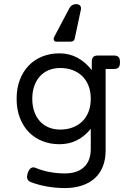

<svg xmlns="http://www.w3.org/2000/svg" viewBox="-20 -725 640 947"><path d="M427.7 -237.8Q427.7 -273.9 416.5 -302.2Q405.3 -330.6 385.3 -349.9Q365.2 -369.1 337.6 -379.4Q310.1 -389.6 277.8 -389.6Q244.6 -389.6 218.8 -378.4Q192.9 -367.2 175.3 -346.9Q157.7 -326.7 148.4 -298.8Q139.2 -271 139.2 -237.8Q139.2 -204.6 148.4 -176.8Q157.7 -148.9 175.3 -128.7Q192.9 -108.4 218.8 -97.2Q244.6 -85.9 277.8 -85.9Q310.1 -85.9 337.6 -96.2Q365.2 -106.4 385.3 -125.7Q405.3 -145 416.5 -173.3Q427.7 -201.7 427.7 -237.8ZM155.8 103Q189.5 117.2 226.6 123.8Q263.7 130.4 299.3 130.4Q332 130.4 356.2 121.8Q380.4 113.3 396.2 97.4Q412.1 81.5 419.9 59.6Q427.7 37.6 427.7 10.7V-89.8Q398.4 -53.2 360.1 -33.4Q321.8 -13.7 272.9 -13.7Q227.5 -13.7 189 -29.1Q150.4 -44.4 122.3 -73.2Q94.2 -102.1 78.1 -143.6Q62 -185.1 62 -237.8Q62 -290.5 78.1 -332Q94.2 -373.5 122.3 -402.3Q150.4 -431.2 189 -446.5Q227.5 -461.9 272.9 -461.9Q321.8 -461.9 362.1 -440.2Q402.3 -418.5 432.6 -378.9V-418Q432.6 -436.5 439.7 -443.8Q446.8 -451.2 463.4 -451.2H541Q557.6 -451.2 564.7 -443.8Q571.8 -436.5 571.8 -418Q571.8 -399.4 564.7 -392.1Q557.6 -384.8 541 -384.8H501V17.1Q501 61 487.5 95.5Q474.1 129.9 448.2 153.6Q422.4 177.2 384.8 189.9Q347.2 202.6 299.3 202.6Q256.8 202.6 213.9 195.3Q170.9 188 132.3 173.3Q119.1 168 115 157.2Q110.8 146.5 117.2 127.9Q123.5 109.4 133.5 103.5Q143.6 97.7 155.8 103ZM323.3 -686.5Q327.7 -694.8 336.2 -699.7Q344.7 -704.6 355 -704.6Q368.7 -704.6 375 -697.3Q381.4 -689.9 378.9 -677.2L348.6 -535.2Q347.2 -527.3 341.8 -523.4Q336.4 -519.5 328.1 -519.5H258.8Q249 -519.5 245.9 -526.9Q242.7 -534.2 248.1 -544.4Z"/></svg>

Font: Courier Prime
Style: Regular
Weight: 400
Designer: Alan Dague-Greene
Foundry: Quote-Unquote Apps
Version: Version 1.203